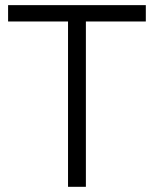

<svg xmlns="http://www.w3.org/2000/svg" viewBox="-20 -720 593 740"><path d="M11.2 -700.2H542V-637.2H311V0H242.2V-637.2H11.2Z"/></svg>

Font: Montserrat arm Light
Style: Regular
Weight: 300
Designer: Julieta Ulanovsky
Foundry: Julieta Ulanovsky
Version: Version 6.000;PS 006.000;hotconv 1.0.88;makeotf.lib2.5.64775